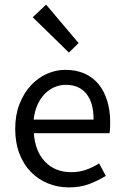

<svg xmlns="http://www.w3.org/2000/svg" viewBox="-20 -801 536 833"><path d="M279 12Q230 12 187.5 -5.5Q145 -23 113.5 -55.5Q82 -88 64 -135Q46 -182 46 -242Q46 -302 64.5 -349.5Q83 -397 113.5 -430Q144 -463 183 -480.5Q222 -498 264 -498Q310 -498 346.5 -482Q383 -466 407.5 -436Q432 -406 445 -364Q458 -322 458 -270Q458 -257 457.5 -244.5Q457 -232 455 -223H127Q132 -145 175.5 -99.5Q219 -54 289 -54Q324 -54 353.5 -64.5Q383 -75 410 -92L439 -38Q407 -18 368 -3Q329 12 279 12ZM126 -282H386Q386 -356 354.5 -394.5Q323 -433 266 -433Q240 -433 216.5 -423Q193 -413 174 -393.5Q155 -374 142.5 -346Q130 -318 126 -282ZM279 -573 122 -726 180 -781 321 -614Z"/></svg>

Font: Source Sans Pro
Style: Regular
Weight: 400
Designer: Paul D. Hunt
Foundry: Adobe Systems Incorporated
Version: Version 2.021;PS 2.000;hotconv 1.0.86;makeotf.lib2.5.63406